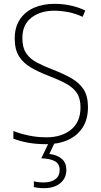

<svg xmlns="http://www.w3.org/2000/svg" viewBox="-20 -837 529 1004"><path d="M440 -277Q440 -213 412 -170Q384 -127 335 -105Q286 -83 222 -83Q168 -83 125.5 -91Q83 -99 50 -112V-152Q85 -138 129.5 -128.5Q174 -119 223 -119Q302 -119 351.5 -159Q401 -199 401 -276Q401 -322 382 -350.5Q363 -379 325.5 -399.5Q288 -420 233 -441Q181 -461 141.5 -484Q102 -507 79.5 -542.5Q57 -578 57 -636Q57 -695 84 -735.5Q111 -776 158 -796.5Q205 -817 265 -817Q309 -817 350 -808Q391 -799 426 -782L412 -749Q373 -767 335.5 -774Q298 -781 264 -781Q191 -781 144 -744.5Q97 -708 97 -638Q97 -588 117 -558.5Q137 -529 173 -510Q209 -491 256 -473Q313 -451 354 -427.5Q395 -404 417.5 -369Q440 -334 440 -277ZM327 51Q327 95 295 121Q263 147 210 147Q179 147 157 141V111Q178 117 209 117Q246 117 269 100.5Q292 84 292 51Q292 20 267 6Q242 -8 196 -9L236 -93H267L238 -32Q280 -27 303.5 -6Q327 15 327 51Z"/></svg>

Font: Noto Sans Telugu UI SemiCondensed ExtraLight
Style: Regular
Weight: 200
Width: 4
Designer: Jelle Bosma - Monotype Design Team
Foundry: Monotype Imaging Inc.
Version: Version 2.005; ttfautohint (v1.8.4.7-5d5b)